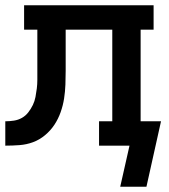

<svg xmlns="http://www.w3.org/2000/svg" viewBox="-20 -550 640 725"><path d="M533 155H434L469 0H354V-92H404V-438H228V-283Q228 -257 227 -230.5Q226 -204 222 -178Q218 -152 209 -126.5Q200 -101 185.5 -79Q171 -57 150 -39.5Q129 -22 104.5 -13Q80 -4 53.5 -2Q27 0 0 0V-92Q16 -92 32.5 -94.5Q49 -97 63 -105Q77 -113 87 -126Q97 -139 104 -153.5Q111 -168 114 -184Q117 -200 119 -216Q121 -232 121 -248.5Q121 -265 121 -281Q121 -281 121 -281Q121 -281 121 -281V-283Q121 -283 121 -283Q121 -283 121 -283V-438H71V-530H560V-438H511V-92H588Z"/></svg>

Font: Iosevka Curly Slab SmBdEx
Style: Regular
Weight: 600
Width: 7
Monospace: yes
Designer: Belleve Invis
Foundry: Belleve Invis
Version: Version 11.1.0; ttfautohint (v1.8.3)